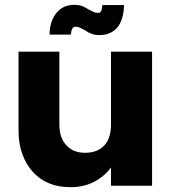

<svg xmlns="http://www.w3.org/2000/svg" viewBox="-20 -773 714 799"><path d="M441.9 -76.2Q415.5 -39.6 373 -17.1Q329.6 5.9 272.9 5.9Q222.7 5.9 185.1 -9.8Q145 -26.4 117.2 -57.1Q87.4 -89.8 73.2 -131.8Q57.1 -173.3 57.1 -231.9V-558.1H227.1V-254.9Q227.1 -197.8 256.8 -168Q284.7 -137.2 334 -137.2Q386.2 -137.2 414.1 -168Q441.9 -197.3 441.9 -254.9V-558.1H612.8V0H441.9ZM186 -628.9Q187.5 -687.5 215.8 -720.2Q242.7 -752.9 289.1 -752.9Q307.1 -752.9 321.8 -748Q337.4 -741.2 346.2 -734.9Q358.4 -728 367.2 -724.1Q378.4 -719.2 388.2 -719.2Q396 -719.2 400.9 -727.1Q404.3 -732.4 405.8 -752H496.1Q494.6 -689.9 467.8 -658.2Q440.9 -627 393.1 -627Q374 -627 360.8 -632.8Q348.1 -636.7 335 -646Q319.3 -654.8 314 -657.2Q302.7 -662.1 293.9 -662.1Q277.8 -662.1 274.9 -628.9Z"/></svg>

Font: PoppinsZ
Style: Bold
Weight: 700
Designer: Ninad Kale (Devanagari), Jonny Pinhorn (Latin)
Foundry: Indian Type Foundry
Version: Version 3.002;FEAKit 1.0